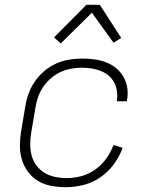

<svg xmlns="http://www.w3.org/2000/svg" viewBox="-20 -772 640 800"><path d="M254 8Q224 8 194 2.5Q164 -3 139.5 -17.5Q115 -32 97.5 -55Q80 -78 71.5 -106Q63 -134 63 -164.5Q63 -195 68 -226L85 -326Q89 -353 98.5 -380Q108 -407 124.5 -431.5Q141 -456 164 -475.5Q187 -495 213.5 -507Q240 -519 268 -523.5Q296 -528 323 -528Q349 -528 374.5 -524.5Q400 -521 423 -512Q446 -503 464.5 -487.5Q483 -472 495 -451Q507 -430 510.5 -405Q514 -380 509 -354V-350H467V-353Q470 -373 467 -393Q464 -413 455 -429.5Q446 -446 431.5 -458Q417 -470 398.5 -477Q380 -484 360.5 -487Q341 -490 320 -490Q298 -490 274.5 -485.5Q251 -481 229.5 -470.5Q208 -460 189.5 -443.5Q171 -427 158 -407Q145 -387 137.5 -364.5Q130 -342 127 -319L110 -219Q106 -195 106 -170.5Q106 -146 112 -123.5Q118 -101 132 -82.5Q146 -64 165.5 -52Q185 -40 209 -35Q233 -30 258 -30Q288 -30 318.5 -38Q349 -46 376 -65Q403 -84 422.5 -111Q442 -138 453 -168L491 -156Q478 -120 454.5 -88Q431 -56 398.5 -33.5Q366 -11 328.5 -1.5Q291 8 254 8ZM233 -591 205 -616 340 -752H396L485 -614L453 -594L363 -719Z"/></svg>

Font: Iosevka Extralight Extended
Style: Italic
Weight: 200
Width: 7
Italic angle: -9°
Monospace: yes
Designer: Belleve Invis
Foundry: Belleve Invis
Version: Version 32.5.0; ttfautohint (v1.8.4)